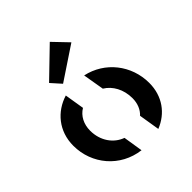

<svg xmlns="http://www.w3.org/2000/svg" viewBox="-181 -755 873 873"><g transform="rotate(-45 255.0 -319.0)"><path d="M333 -113 349.5 -12C421 -40.5 468.5 -103.5 468.5 -189C468.5 -303 392.5 -399 283 -422.5L300.5 -320C339.5 -296.5 365.5 -250.5 365.5 -194C365.5 -160 353.5 -132 333 -113ZM22 -231C22 -112.5 106 -12.5 227 2.5L212 -92C161 -110 124.5 -160.5 124.5 -225.5C124.5 -267 142.5 -302.5 175 -322L159.5 -417C80.5 -392.5 22 -325.5 22 -231ZM146 -511 188.5 -463.5 348.5 -570 280.5 -641Z"/></g></svg>

Font: Font.Observer
Style: Regular
Weight: 500
Italic angle: 9°
Version: Version 1.001;FEAKit 1.0